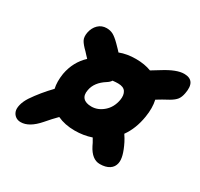

<svg xmlns="http://www.w3.org/2000/svg" viewBox="-132 -815 981 942"><g transform="rotate(30 358.5 -343.5)"><path d="M85 -38.1Q67.9 -38.1 55.7 -46.9Q43.5 -55.7 38.3 -70.6Q33.2 -85.4 38.6 -107.9Q43.9 -130.4 60.1 -155.8Q97.7 -211.4 147.9 -263.2Q139.6 -299.3 147 -347.2Q160.6 -421.4 212.9 -470.2Q207.5 -475.6 199 -484.9Q190.4 -494.1 187 -498Q162.1 -522 153.1 -538.6Q144 -555.2 148.9 -582Q154.8 -611.8 174.1 -630.4Q193.4 -648.9 221.2 -648.9Q241.2 -648.9 257.6 -640.4Q273.9 -631.8 297.9 -607.9Q324.2 -581.5 330.1 -574.2Q370.1 -589.8 420.9 -589.8Q470.2 -589.8 507.8 -575.2Q530.3 -589.8 553.2 -603Q620.1 -645 662.1 -645Q729.5 -645 713.9 -564.9Q709.5 -541 699 -527.3Q688.5 -513.7 665 -500Q628.4 -480.5 602.1 -463.9Q611.8 -421.9 603 -368.2Q591.3 -294.9 554.2 -243.2Q567.9 -222.7 575.2 -208Q609.4 -139.6 602.1 -105Q597.7 -80.6 577.1 -67.4Q556.6 -54.2 523.9 -54.2Q479 -54.2 449.2 -112.8Q445.3 -123 429.2 -149.9Q384.8 -134.8 335 -134.8Q279.3 -134.8 236.8 -154.8Q211.4 -129.4 183.1 -96.2Q132.8 -38.1 85 -38.1ZM292 -338.9Q286.1 -309.1 300.5 -293.5Q314.9 -277.8 347.2 -277.8Q383.8 -277.8 414.8 -304.7Q445.8 -331.5 454.1 -377Q459 -406.2 447.5 -424.1Q436 -441.9 404.8 -441.9Q391.6 -441.9 374 -439.9Q367.2 -428.7 353 -419.9Q300.3 -386.7 292 -338.9Z"/></g></svg>

Font: Shantell Sans Normal
Style: Bold Italic
Weight: 700
Italic angle: -11.31°
Designer: Stephen Nixon, Anya Danilova, Shantell Martin
Foundry: Arrow Type
Version: Version 1.006;[559af2be0]